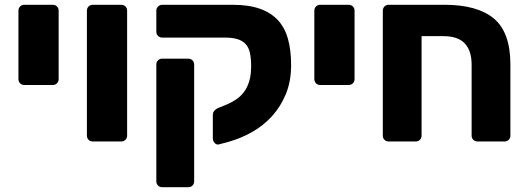

<svg xmlns="http://www.w3.org/2000/svg" viewBox="-20 -591 2207 802"><path d="M82 -236Q71 -236 64 -243Q57 -250 57 -261V-546Q57 -557 64 -564Q71 -571 82 -571H200Q211 -571 218 -564Q225 -557 225 -546V-261Q225 -250 218 -243Q211 -236 200 -236Z M368 0Q357 0 350 -7Q343 -14 343 -25V-546Q343 -557 350 -564Q357 -571 368 -571H486Q497 -571 504 -564Q511 -557 511 -546V-25Q511 -14 504 -7Q497 0 486 0Z M895 12Q885 15 877 6.5Q869 -2 869 -13V-110Q869 -131 894 -141L926 -154Q947 -163 965.5 -175Q984 -187 998.5 -206Q1013 -225 1021 -251.5Q1029 -278 1029 -315Q1029 -347 1024 -370Q1019 -393 1006 -407Q993 -421 972 -427.5Q951 -434 919 -434H658Q647 -434 640 -441Q633 -448 633 -459V-547Q633 -557 640.5 -564Q648 -571 658 -571H952Q1019 -571 1065.5 -554.5Q1112 -538 1141 -506.5Q1170 -475 1183 -428Q1196 -381 1196 -319Q1196 -251 1174 -198Q1152 -145 1116 -105.5Q1080 -66 1033 -39.5Q986 -13 936 1ZM658 191Q647 191 640 184Q633 177 633 166V-321Q633 -332 640 -339Q647 -346 658 -346H766Q777 -346 784 -339Q791 -332 791 -321V166Q791 177 784 184Q777 191 766 191Z M1318 -236Q1307 -236 1300 -243Q1293 -250 1293 -261V-546Q1293 -557 1300 -564Q1307 -571 1318 -571H1436Q1447 -571 1454 -564Q1461 -557 1461 -546V-261Q1461 -250 1454 -243Q1447 -236 1436 -236Z M1604 0Q1593 0 1586 -7Q1579 -14 1579 -25V-546Q1579 -557 1586 -564Q1593 -571 1604 -571H1837Q1974 -571 2043 -513.5Q2112 -456 2112 -321V-25Q2112 -14 2105 -7Q2098 0 2087 0H1975Q1964 0 1957 -7Q1950 -14 1950 -25V-321Q1950 -379 1921.5 -409.5Q1893 -440 1832 -440H1741V-25Q1741 -14 1734 -7Q1727 0 1716 0Z"/></svg>

Font: Fz Rubik
Style: Bold
Weight: 700
Designer: Hubert and Fischer
Foundry: Hubert and Fischer
Version: Vit hóa bi FontZin.com